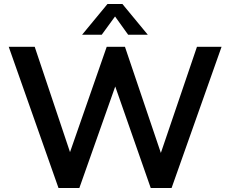

<svg xmlns="http://www.w3.org/2000/svg" viewBox="-20 -948 1160 968"><path d="M1097 -712 845 0H740L561 -512L380 0H275L24 -712H155L333 -181L518 -712H610L791 -177L973 -712ZM394 -773 522 -928H597L725 -773H626L560 -865L493 -773Z"/></svg>

Font: Muli
Style: Bold
Weight: 700
Designer: Vernon Adams
Foundry: Vernon Adams
Version: Version 2.001